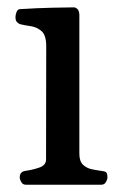

<svg xmlns="http://www.w3.org/2000/svg" viewBox="-20 -507 333 527"><path d="M50.8 0Q42.5 0 38.3 -7.3Q34.2 -14.6 34.2 -20Q34.2 -36.1 50.3 -38.1Q68.4 -40.5 87.4 -46.9Q106.4 -53.2 106.4 -69.3L106.9 -379.9Q106.9 -410.2 94.2 -421.4Q81.5 -432.6 64.5 -435.1Q47.4 -437.5 34.2 -440.9Q29.3 -443.4 25.9 -447.3Q22.5 -451.2 22.5 -460.4Q22.5 -466.3 25.4 -473.9Q28.3 -481.4 34.2 -481.9Q83 -484.9 122.6 -485.8Q162.1 -486.8 183.1 -486.8Q187 -486.8 191.9 -482.9Q196.8 -479 197.8 -467.3V-85.4Q197.8 -64.5 207.8 -54.9Q217.8 -45.4 231.7 -42.5Q245.6 -39.6 257.3 -38.1Q267.6 -37.1 271.2 -34.2Q274.9 -31.2 274.9 -20Q274.9 -14.6 270.8 -7.3Q266.6 0 258.3 0Z"/></svg>

Font: Gelasio
Style: Regular
Weight: 400
Designer: Eben Sorkin
Foundry: Eben Sorkin
Version: Version 1.008